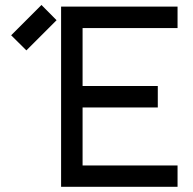

<svg xmlns="http://www.w3.org/2000/svg" viewBox="-20 -741 767 764"><path d="M686.5 2.4H223.1V-714.8H686.5V-629.4H308.6V-398.9H607.9V-313.5H308.6V-82.5H686.5ZM24.4 -600.6 145 -721.2 205.1 -660.6 85 -540.5Z"/></svg>

Font: Proletarsk
Style: Regular
Weight: 400
Designer: Peter Wiegel, original typeface by Carl Albert Fahrenwaldt 1901
Foundry: Peter Wiegel
Version: Version 1.000 2010 initial release